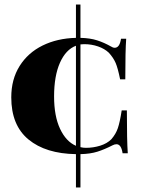

<svg xmlns="http://www.w3.org/2000/svg" viewBox="-20 -730 638 852"><path d="M547 -50H524Q518 -90 497 -90Q488 -90 479 -85Q444 -67 412.5 -57Q381 -47 337 -46V102H317V-46Q183 -48 106.5 -111Q30 -174 30 -298Q30 -378 67 -437Q104 -496 169 -528Q234 -560 317 -562V-710H337V-562Q380 -561 411 -551Q442 -541 472 -524Q481 -518 489 -518Q511 -518 517 -558H540Q536 -506 536 -378H513Q503 -428 493 -451Q483 -474 463 -496Q444 -514 415 -524Q386 -534 354 -534Q343 -534 337 -533V-77Q349 -74 361 -74Q394 -74 424.5 -83.5Q455 -93 474 -112Q494 -135 503 -161.5Q512 -188 520 -240H543Q543 -105 547 -50ZM317 -83V-527Q272 -510 246 -451.5Q220 -393 220 -302Q220 -215 246.5 -158.5Q273 -102 317 -83Z"/></svg>

Font: Playfair Display SC Black
Style: Regular
Weight: 900
Designer: Claus Eggers Sørensen
Foundry: Claus Eggers Sørensen
Version: Version 1.200; ttfautohint (v1.6)